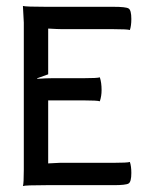

<svg xmlns="http://www.w3.org/2000/svg" viewBox="-20 -623 500 646"><path d="M60.1 -51.8V-546.9L57.1 -603Q65.9 -600.1 136.2 -600.1H361.8Q403.3 -600.1 412.6 -594.5Q421.9 -588.9 421.9 -559.1Q421.9 -536.6 417 -522Q408.2 -524.9 361.8 -524.9H189.9Q175.3 -524.9 142.1 -526.9V-373L104.5 -359.4L106 -357.9Q137.2 -359.9 157.2 -359.9H262.2Q307.1 -359.9 315.9 -362.8Q321.8 -345.2 321.8 -319.8Q321.8 -299.8 315.9 -282.2Q307.1 -285.2 262.2 -285.2H142.1V-73.2Q177.2 -75.2 181.2 -75.2H361.8Q408.2 -75.2 417 -78.1Q421.9 -63.5 421.9 -41Q421.9 -11.2 412.6 -5.6Q403.3 0 361.8 0H134.8Q65.9 0 57.1 2.9Q60.1 -5.9 60.1 -51.8Z"/></svg>

Font: Nikodecs
Style: Medium
Weight: 500
Version: Version 0.29